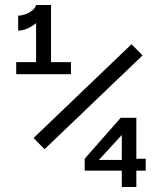

<svg xmlns="http://www.w3.org/2000/svg" viewBox="-20 -750 660 770"><path d="M124.7 -730H167.5Q167.5 -708.3 150 -684.2Q132.5 -660 105.7 -643.7Q78.8 -627.3 52.8 -627.3V-687.3Q65.7 -687.3 81.4 -692.7Q97.2 -698 109.4 -707.9Q121.7 -717.8 124.7 -730ZM124.7 -452.5V-730H184.7V-452.5ZM45 -500.8H264.5V-452.5H45ZM551.7 -527.8 158.7 -151.7 114.5 -196.5 507.5 -572.7ZM468.5 0V-226.7L482.3 -223.7L368.5 -99.8L356.3 -108.5H487.3L503.5 -113.5H564.3V-65.5H319.7V-113.5L464 -277.5H526.8V0Z"/></svg>

Font: Monaspace Neon Var
Style: Regular
Weight: 400
Designer: Riley Cran and the Lettermatic Team
Version: Version 1.000 (Monaspace Neon Var)